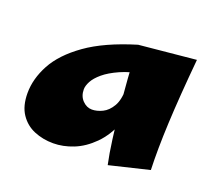

<svg xmlns="http://www.w3.org/2000/svg" viewBox="-90 -580 799 718"><g transform="rotate(20 310.0 -221.0)"><path d="M181 14Q140 14 105 -0.5Q70 -15 48.5 -47Q27 -79 27 -130Q27 -187 58 -244.5Q89 -302 160.5 -353Q232 -404 354 -441L416 -347Q360 -337 322 -320Q284 -303 261.5 -284Q239 -265 229.5 -247Q220 -229 220 -215Q220 -188 236.5 -171Q253 -154 274 -154Q294 -154 315.5 -164.5Q337 -175 352 -200.5Q367 -226 367 -272L426 -299Q421 -210 397 -150Q373 -90 337 -54Q301 -18 260.5 -2Q220 14 181 14ZM401 21Q392 -20 384.5 -77Q377 -134 371 -194Q365 -254 361 -307.5Q357 -361 355 -397.5Q353 -434 354 -441L580 -463Q566 -312 561 -205Q556 -98 559 -17Z"/></g></svg>

Font: Marhey Light
Style: Regular
Weight: 300
Designer: Nur Syamsi & Bustanul Arifin
Foundry: Namelatype
Version: Version 1.000